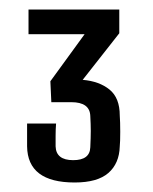

<svg xmlns="http://www.w3.org/2000/svg" viewBox="-20 -820 321 404"><path d="M137 -436Q38 -436 37 -512Q37 -527 37 -534Q37 -541 37 -560H98Q97 -548 97 -534.5Q97 -521 97 -512Q98 -483 134 -483Q169 -483 170 -510Q171 -531 171 -544.5Q171 -558 170 -576Q169 -605 130 -605H88L86 -649L158 -748H40V-800H231V-750L154 -652Q189 -649 210.5 -631.5Q232 -614 232 -577Q233 -564 233 -542.5Q233 -521 232 -512Q231 -476 208 -456Q185 -436 137 -436Z"/></svg>

Font: Big Shoulders Text
Style: Regular
Weight: 400
Designer: Patric King
Foundry: XO Type Co
Version: Version 1.000; ttfautohint (v1.8.2)